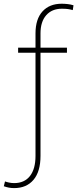

<svg xmlns="http://www.w3.org/2000/svg" viewBox="-64 -780 408 1014"><path d="M289.6 -528.3V-501.5H149.9V43.5Q149.9 126 113 169.7Q76.2 213.4 10.7 213.4Q-4.4 213.4 -17.1 210.9Q-29.8 208.5 -43.9 203.6L-37.6 178.2Q-29.8 181.2 -16.4 184.1Q-2.9 187 10.7 187Q64.9 187 94.2 149.7Q123.5 112.3 123.5 43.5V-501.5H31.7V-528.3H123.5V-603.5Q123.5 -679.2 160.4 -719.7Q197.3 -760.3 261.7 -760.3Q276.9 -760.3 293 -758.5Q309.1 -756.8 324.2 -752L320.3 -726.6Q306.6 -730.5 294.4 -732.2Q282.2 -733.9 262.2 -733.9Q210.4 -733.9 180.2 -699.7Q149.9 -665.5 149.9 -603.5V-528.3Z"/></svg>

Font: Vazirmatn UI FD Thin
Style: Regular
Weight: 100
Designer: Saber Rastikerdar
Foundry: Saber Rastikerdar
Version: Version 33.003